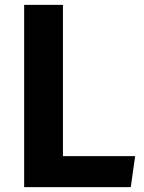

<svg xmlns="http://www.w3.org/2000/svg" viewBox="-20 -767 590 787"><path d="M238 -747H79V0H516L534 -127H238Z"/></svg>

Font: Glow Sans SC Normal
Style: Bold
Weight: 700
Designer: Ryoko NISHIZUKA (kana, bopomofo & ideographs); Paul D. Hunt (Latin, Greek & Cyrillic); Sandoll Communications, Soo-young
Version: Version 0.93